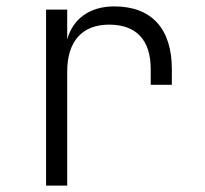

<svg xmlns="http://www.w3.org/2000/svg" viewBox="-20 -580 640 600"><path d="M124 0H190V-356C190 -450 236 -503 321 -503C406 -503 451 -455 451 -364V-315H517V-364C517 -489 455 -560 337 -560C260 -560 208 -521 190 -457V-550H124Z"/></svg>

Font: JetBrains Mono ExtraLight
Style: Regular
Weight: 240
Monospace: yes
Designer: Philipp Nurullin, Konstantin Bulenkov
Foundry: JetBrains
Version: Version 2.305